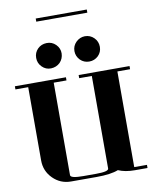

<svg xmlns="http://www.w3.org/2000/svg" viewBox="-104 -1066 900 1141"><g transform="rotate(-10 346.0 -495.0)"><path d="M0 -596.2V-615.2H308.1V-596.2H231V-38.1Q231 -19 308.1 -19H384.8Q461.9 -19 460.9 -38.1V-596.2H384.8V-615.2H691.9V-596.2H615.2V-19H691.9V0H615.2Q557.1 0 516.1 -18.1Q470.7 0 384.8 0H231Q167 0 122.1 -44.9Q77.1 -89.8 77.1 -153.8V-596.2ZM153.8 -758.8Q153.8 -791 175.8 -813Q197.3 -834.5 230 -835.4Q262.2 -836.4 285.2 -813.5Q308.1 -790.5 307.6 -759.3Q306.6 -727.5 285.2 -705.1Q262.7 -683.6 230.5 -682.6Q199.2 -681.6 176.3 -704.6Q153.8 -727.1 153.8 -758.8ZM191.9 -971.2V-990.2H500V-971.2ZM384.8 -759.3Q384.8 -790.5 407.2 -813Q430.2 -835.4 460.9 -835.9Q493.2 -835.9 515.6 -813.5Q538.1 -791 538.1 -758.8Q538.1 -727.1 516.1 -705.1Q493.2 -683.1 461.4 -683.1Q429.7 -683.1 407.2 -705.1Q384.8 -728.5 384.8 -759.3Z"/></g></svg>

Font: Hjet
Style: Regular
Weight: 400
Designer: T. Christopher White
Version: Version 1.2